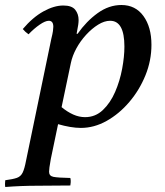

<svg xmlns="http://www.w3.org/2000/svg" viewBox="-78 -500 659 767"><path d="M154 -4 125 135Q121 157 119.5 168.5Q118 180 118 186Q118 203 135.5 206.5Q153 210 203 211Q205 219 204.5 227.5Q204 236 203 241Q135 242 71 242Q7 242 -57 247Q-58 242 -58 234Q-58 226 -57 220Q-26 216 -10.5 210.5Q5 205 12.5 189.5Q20 174 26 142L127 -345Q132 -365 133.5 -376Q135 -387 135 -393Q135 -417 117 -417Q103 -417 80.5 -401.5Q58 -386 36 -363Q29 -368 23.5 -373Q18 -378 13 -384Q53 -431 95.5 -454.5Q138 -478 175 -478Q209 -478 222.5 -461Q236 -444 236 -420Q236 -412 234.5 -401Q233 -390 228 -365H232Q267 -415 312 -447.5Q357 -480 407 -480Q463 -480 495 -436Q527 -392 527 -321Q527 -258 503 -199Q479 -140 438.5 -92.5Q398 -45 348 -17Q298 11 245 11Q225 11 201.5 7Q178 3 154 -4ZM205 -248 168 -72Q191 -53 214.5 -42.5Q238 -32 262 -32Q303 -32 333 -60.5Q363 -89 382 -133Q401 -177 410 -225.5Q419 -274 419 -314Q419 -417 362 -417Q339 -417 314 -401.5Q289 -386 266 -361Q243 -336 227 -306.5Q211 -277 205 -248Q205 -248 205 -248Z"/></svg>

Font: Tiro Telugu
Style: Italic
Weight: 400
Italic angle: -11°
Designer: Telugu: John Hudson & Fiona Ross, assisted by Kaja Sojewska. Latin: John Hudson with Paul Hanslow, assisted by Kaja Soje
Foundry: Tiro Typeworks Ltd.
Version: Version 1.52